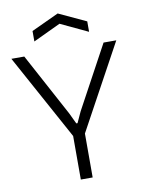

<svg xmlns="http://www.w3.org/2000/svg" viewBox="-101 -1016 814 1085"><g transform="rotate(-10 306.5 -473.5)"><path d="M273 -250 5 -740H79L273 -380L303 -317H310L339 -380L534 -740H607L341 -252V0H273ZM150 -874 307 -947 464 -874V-814L307 -888L150 -814Z"/></g></svg>

Font: Plata Sans Light
Style: Regular
Weight: 300
Designer: Pablo Impallari, Andres Torresi, & Cristiano Sobral
Foundry: Pablo Impallari, Andres Torresi, & Cristiano Sobral
Version: Version 1.00;December 28, 2019;FontCreator 12.0.0.2547 64-bi